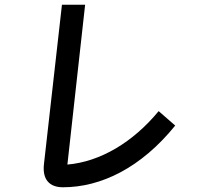

<svg xmlns="http://www.w3.org/2000/svg" viewBox="-20 -755 840 812"><path d="M340 -735H242L166 -62C158 5 190 37 246 37C408 37 577 -46 721 -224L651 -285C542 -153 404 -71 265 -59Z"/></svg>

Font: Smiley Sans Oblique
Style: Regular
Weight: 400
Italic angle: -8°
Designer: oooooohmygosh, Nagisa Chen, Janine Sui, Heda Shi, Jian Li
Foundry: atelierAnchor
Version: Version 2.0.1